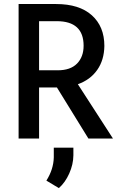

<svg xmlns="http://www.w3.org/2000/svg" viewBox="-20 -694 608 962"><path d="M175.8 -587.9H264.2Q398.9 -587.9 398.9 -464.8Q398.9 -409.2 366 -375.5Q333 -341.8 269 -341.8H175.8ZM422.9 0H545.9L370.1 -272Q432.1 -293.9 467 -343.5Q502 -393.1 502.9 -463.9Q502.9 -561 440.2 -617.4Q377.4 -673.8 261.2 -673.8H73.2V0H175.8V-255.9H265.1ZM274.9 248.5Q306.6 220.7 326.9 175.3Q347.2 129.9 347.7 84.5V45.9H249.5V94.7Q248 154.8 212.4 210.9Z"/></svg>

Font: FAU Chimera Medium
Style: Regular
Weight: 500
Version: Version 1.002;hotconv 1.0.117;makeotfexe 2.5.65602